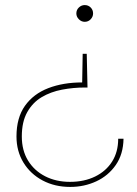

<svg xmlns="http://www.w3.org/2000/svg" viewBox="-20 -544 540 757"><path d="M322 -332 325 -199H315Q269 -199 224.5 -190.5Q180 -182 144.5 -161Q109 -140 87.5 -102Q66 -64 66 -6Q66 49 90.5 89Q115 129 158 151Q201 173 256 173Q312 173 355 152Q398 131 422 93Q446 55 446 3H467Q466 64 436.5 106.5Q407 149 359.5 171Q312 193 257 193Q196 193 148 167.5Q100 142 72.5 97Q45 52 45 -6Q45 -80 78.5 -127Q112 -174 170.5 -196.5Q229 -219 304 -219L306 -332ZM314 -524Q328 -524 337.5 -514.5Q347 -505 347 -491Q347 -478 337.5 -468Q328 -458 314 -458Q301 -458 291 -468Q281 -478 281 -491Q281 -505 291 -514.5Q301 -524 314 -524Z"/></svg>

Font: DM Sans 12pt Thin
Style: Regular
Weight: 250
Version: Version 4.004;gftools[0.9.30]